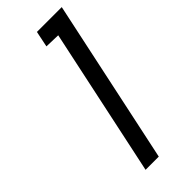

<svg xmlns="http://www.w3.org/2000/svg" viewBox="-230 -736 771 771"><g transform="rotate(-45 155.5 -350.0)"><path d="M156 -632 221 -630 87 0H162L311 -700H170Z"/></g></svg>

Font: Advent Pro Medium
Style: Italic
Weight: 500
Italic angle: -12°
Version: Version 3.000